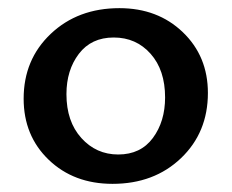

<svg xmlns="http://www.w3.org/2000/svg" viewBox="-20 -445 569 471"><path d="M256 6Q161 6 99.5 -53Q38 -112 38 -203Q38 -299 104.5 -362Q171 -425 273 -425Q367 -425 428.5 -366Q490 -307 490 -217Q490 -120 424 -57Q358 6 256 6ZM270 -66Q325 -66 355 -106.5Q385 -147 385 -206Q385 -273 349.5 -313Q314 -353 259 -353Q204 -353 173.5 -313Q143 -273 143 -214Q143 -147 179.5 -106.5Q216 -66 270 -66Z"/></svg>

Font: EauTestText Semibold
Style: Regular
Weight: 600
Designer: Christian Thalmann (Catharsis Fonts)
Version: Version 0.001;PS 000.001;hotconv 1.0.88;makeotf.lib2.5.64775